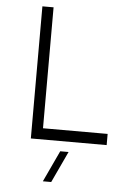

<svg xmlns="http://www.w3.org/2000/svg" viewBox="-58 -693 651 941"><g transform="rotate(5 267.5 -223.0)"><path d="M112 0H485V-55H167V-650H112ZM189 204H230L302 50H261Z"/></g></svg>

Font: Grotesk 01 Extrafine
Style: Bold
Weight: 400
Designer: Frank Adebiaye, contributions by Jérémy Landes, Ariel Martín Pérez
Foundry: Velvetyne Type Foundry
Version: Version 3.000;Glyphs 3.1.2 (3150)